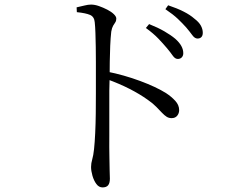

<svg xmlns="http://www.w3.org/2000/svg" viewBox="-20 -774 1040 837"><path d="M755 -517Q743 -517 733 -531.5Q723 -546 707 -565Q691 -584 670 -606Q649 -628 616 -652L630 -669Q668 -654 696.5 -637.5Q725 -621 744 -605Q762 -589 770.5 -573.5Q779 -558 779 -542Q779 -531 772.5 -524Q766 -517 755 -517ZM427 43Q411 43 400 28Q389 13 383 -8Q377 -29 377 -46Q377 -62 382 -79Q387 -96 390 -124Q393 -152 395 -193.5Q397 -235 397.5 -280.5Q398 -326 398 -368Q398 -410 398 -438Q398 -469 398 -502.5Q398 -536 397.5 -569Q397 -602 396 -630.5Q395 -659 393 -677Q391 -701 372.5 -709Q354 -717 315 -721L314 -742Q333 -746 348.5 -750Q364 -754 377 -754Q393 -754 411.5 -747.5Q430 -741 447.5 -732Q465 -723 476 -712.5Q487 -702 487 -693Q487 -683 482.5 -676.5Q478 -670 473 -661.5Q468 -653 465 -636Q462 -610 460.5 -575Q459 -540 458.5 -504.5Q458 -469 458 -441Q457 -420 456.5 -378.5Q456 -337 456.5 -285.5Q457 -234 456.5 -182Q456 -130 457 -86Q457 -53 458 -30.5Q459 -8 459 5Q459 24 451.5 33.5Q444 43 427 43ZM728 -259Q716 -259 706.5 -265Q697 -271 686.5 -282Q676 -293 661.5 -308Q647 -323 624 -339Q589 -364 545 -386.5Q501 -409 446 -429V-462Q521 -447 591 -421Q661 -395 704 -368Q727 -353 744 -334.5Q761 -316 761 -294Q761 -280 752.5 -269.5Q744 -259 728 -259ZM841 -606Q829 -606 818.5 -620.5Q808 -635 792 -654Q775 -673 755 -692Q735 -711 701 -734L713 -751Q752 -738 780.5 -723.5Q809 -709 827 -693Q847 -678 855.5 -662.5Q864 -647 864 -631Q864 -619 858 -612.5Q852 -606 841 -606Z"/></svg>

Font: Noto Serif SC
Style: Regular
Weight: 400
Designer: Ryoko NISHIZUKA 西塚涼子 (kana & ideographs); Frank Grießhammer (Latin, Greek & Cyrillic); Wenlong ZHANG 张文龙 (bopomofo); San
Foundry: Adobe
Version: Version 2.002-H1;hotconv 1.1.0;makeotfexe 2.6.0